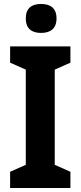

<svg xmlns="http://www.w3.org/2000/svg" viewBox="-20 -948 406 968"><path d="M187 -928C141 -928 110 -908 110 -855C110 -802 142 -782 187 -782C232 -782 265 -802 265 -855C265 -908 233 -928 187 -928ZM335 0V-82L256 -117V-597L335 -632V-714H31V-632L110 -597V-117L31 -82V0Z"/></svg>

Font: Noto Sans Myanmar SemiCondensed
Style: Bold
Weight: 700
Width: 4
Designer: Monotype Design Team
Foundry: Monotype Imaging Inc.
Version: Version 2.107